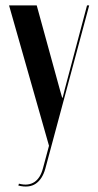

<svg xmlns="http://www.w3.org/2000/svg" viewBox="-20 -515 362 710"><path d="M13.5 -495 161.2 24 138.8 107.5Q134.2 125 126.4 137.8Q118.5 150.5 107.6 157.9Q96.8 165.2 82.6 167.1Q68.5 169 50 164.2L47.8 171.2Q88 181 112.4 164.1Q136.8 147.2 147.5 109L309.8 -495H301.8L219.2 -183.8L211.8 -153.8H209.8L201.5 -183L115.8 -495Z"/></svg>

Font: Moniqa Black
Style: Regular
Weight: 900
Designer: Rajesh Rajput
Foundry: Rajesh Rajput
Version: Version 1.000